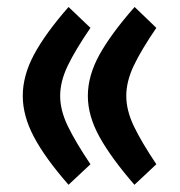

<svg xmlns="http://www.w3.org/2000/svg" viewBox="-20 -505 506 539"><path d="M233.9 -43.9 172.4 13.7Q106.9 -61 75.4 -120.4Q43.9 -179.7 43.9 -235.8Q43.9 -292.5 75.4 -351.6Q106.9 -410.6 172.4 -485.4L233.9 -426.8Q191.4 -364.7 170.2 -320.6Q148.9 -276.4 148.9 -235.8Q148.9 -195.3 170.4 -150.9Q191.9 -106.4 233.9 -43.9ZM418.9 -43.9 357.4 13.7Q292.5 -61 259.5 -120.4Q226.6 -179.7 226.6 -235.8Q226.6 -292.5 259.3 -351.6Q292 -410.6 357.9 -485.4L418.9 -426.8Q376.5 -364.7 355.5 -320.6Q334.5 -276.4 334.5 -235.8Q334.5 -195.3 355.7 -150.9Q377 -106.4 418.9 -43.9Z"/></svg>

Font: Vazirmatn RD SemiBold
Style: Regular
Weight: 600
Designer: Saber Rastikerdar
Foundry: Saber Rastikerdar
Version: Version 32.102